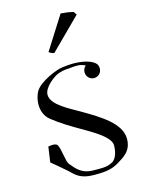

<svg xmlns="http://www.w3.org/2000/svg" viewBox="-135 -995 787 1071"><g transform="rotate(-15 259.0 -459.5)"><path d="M292 -610.8C297.9 -610.8 312 -613.8 330.1 -613.8C336.9 -613.8 345.2 -613.8 354 -612.8C365.2 -610.8 377 -606 384.8 -602.1C374 -594.2 368.2 -581.1 368.2 -566.9C368.2 -542 387.2 -522 412.1 -522C437 -522 456.1 -542 456.1 -566.9C456.1 -575.2 454.1 -583 450.2 -589.8C438 -608.9 396 -630.9 317.9 -630.9C297.9 -630.9 279.8 -628.9 255.9 -626C223.1 -623 116.2 -580.1 89.8 -529.8C80.1 -509.8 73.2 -484.9 73.2 -460C73.2 -425.8 84 -392.1 112.8 -368.2C164.1 -327.1 211.9 -298.8 288.1 -254.9C321.8 -233.9 421.9 -181.2 421.9 -130.9C421.9 -106.9 415 -56.2 384.8 -41C352.1 -22 314.9 -25.9 275.9 -25.9C204.1 -25.9 178.2 -65.9 151.9 -96.2C137.2 -112.8 134.8 -183.1 119.1 -211.9C108.9 -230 65.9 -219.2 65.9 -219.2L53.2 -130.9C53.2 -130.9 110.8 -84 138.2 -59.1C166 -33.2 189.9 0 271 0C321.8 0 369.1 -1 413.1 -27.8C450.2 -50.8 501 -75.2 501 -147.9C501 -237.8 392.1 -301.8 294.9 -358.9C237.8 -393.1 136.2 -439 136.2 -499C136.2 -543 200.2 -587.9 222.2 -597.2C233.9 -602.1 262.2 -610.8 292 -610.8ZM233.4 -714.8 409.2 -889.6 397 -907.7C390.1 -909.7 376 -912.6 361.3 -915L340.3 -917C333 -918 327.1 -918.9 324.2 -918.9L203.1 -728C217.3 -717.8 226.1 -715.8 233.4 -714.8Z"/></g></svg>

Font: Pierce
Style: Roman
Weight: 500
Version: Version 0.2.0